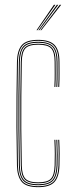

<svg xmlns="http://www.w3.org/2000/svg" viewBox="-20 -770 308 795"><path d="M138.2 5Q88.5 5 69.9 -17.2Q51.2 -39.5 50.2 -85Q48.5 -173.2 48.1 -242Q47.8 -310.8 48.4 -375Q49 -439.2 50.2 -514Q51.2 -560.5 69.9 -582.8Q88.5 -605 138.2 -605Q185.5 -605 205.9 -583.9Q226.2 -562.8 226.2 -514Q226.2 -490.8 226.5 -466.4Q226.8 -442 225.2 -410H221.2Q222.8 -442 222.5 -466.4Q222.2 -490.8 222.2 -514Q222.2 -561 203 -581Q183.8 -601 138.2 -601Q90.2 -601 72.8 -579.9Q55.2 -558.8 54.2 -514Q53 -440 52.4 -373Q51.8 -306 52.2 -236.4Q52.8 -166.8 54.2 -85Q55.2 -41 72.9 -20Q90.5 1 138.2 1Q182.8 1 201.8 -18.4Q220.8 -37.8 222.2 -85Q223 -108.2 222.9 -133.1Q222.8 -158 221.2 -191H225.2Q226.8 -159.2 226.9 -133Q227 -106.8 226.2 -85Q224.8 -37 205.1 -16Q185.5 5 138.2 5ZM138.2 -3Q92.8 -3 76 -22.2Q59.2 -41.5 58.2 -85Q56.8 -165 56.2 -234.1Q55.8 -303.2 56.2 -370.9Q56.8 -438.5 58.2 -514Q59.2 -557.8 75.8 -577.4Q92.2 -597 138.2 -597Q182 -597 200.1 -578.2Q218.2 -559.5 218.2 -514Q218.2 -495 218.5 -468.5Q218.8 -442 217.2 -410H213.2Q214.8 -442 214.5 -468.5Q214.2 -495 214.2 -514Q214.2 -558 197.4 -575.5Q180.5 -593 138.2 -593Q95.2 -593 79.1 -575Q63 -557 62.2 -513.8Q61 -440 60.4 -372.9Q59.8 -305.8 60.2 -236.1Q60.8 -166.5 62.2 -85.2Q63 -42.5 79.2 -24.8Q95.5 -7 138.2 -7Q180.2 -7 196.5 -24.4Q212.8 -41.8 214.2 -85.2Q215 -108 214.9 -133.5Q214.8 -159 213.2 -191H217.2Q218.8 -154.5 218.9 -129.6Q219 -104.8 218.2 -85.2Q216.5 -40 199.2 -21.5Q182 -3 138.2 -3ZM138.2 -11Q97.5 -11 82.2 -27.5Q67 -44 66.2 -85.2Q64.8 -164.8 64.2 -234.2Q63.8 -303.8 64.2 -371.6Q64.8 -439.5 66.2 -513.8Q67 -555.8 82.2 -572.4Q97.5 -589 138.2 -589Q178.8 -589 194.5 -572.6Q210.2 -556.2 210.2 -514Q210.2 -490.5 210.5 -466.2Q210.8 -442 209.2 -410H205.2Q206.8 -442 206.5 -466.2Q206.2 -490.5 206.2 -514Q206.2 -554.5 191.6 -569.8Q177 -585 138.2 -585Q99 -585 85 -569.4Q71 -553.8 70.2 -513.8Q69 -440.8 68.4 -373.4Q67.8 -306 68.2 -236.1Q68.8 -166.2 70.2 -85.2Q71 -46 85 -30.5Q99 -15 138.2 -15Q176.2 -15 190.6 -29.9Q205 -44.8 206.2 -85.5Q207 -108.5 206.9 -133.6Q206.8 -158.8 205.2 -191H209.2Q210.8 -157.8 210.9 -132.4Q211 -107 210.2 -85.5Q209 -43 193.4 -27Q177.8 -11 138.2 -11ZM131.2 -645 203.2 -750H209.2L135.2 -645ZM147.2 -645 227.2 -750H233.2L151.2 -645ZM139.2 -645 215.2 -750H221.2L143.2 -645Z"/></svg>

Font: Big Shoulders Inline Display Thin
Style: Regular
Weight: 100
Designer: Patric King
Foundry: XO Type Co
Version: Version 1.000